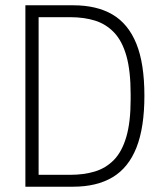

<svg xmlns="http://www.w3.org/2000/svg" viewBox="-20 -706 611 726"><path d="M76 0V-686H257Q346 -686 405.5 -651Q465 -616 495.5 -541Q526 -466 526 -344Q526 -224 496 -148Q466 -72 406 -36Q346 0 256 0ZM126 -45H246Q297 -45 338.5 -57.5Q380 -70 410.5 -101Q441 -132 457.5 -188Q474 -244 474 -330V-350Q474 -438 458 -494.5Q442 -551 411.5 -583Q381 -615 339.5 -628Q298 -641 246 -641H126Z"/></svg>

Font: Archivo Condensed Thin
Style: Regular
Weight: 250
Width: 3
Designer: Hector Gatti
Foundry: Omnibus-Type
Version: Version 2.001